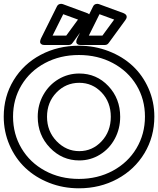

<svg xmlns="http://www.w3.org/2000/svg" viewBox="-22 -976 847 1029"><path d="M-2 -351.1Q-2 -459 51 -546.1Q104 -633.3 196 -682.1Q288.1 -731 400.9 -731Q485.4 -731 560.3 -701.9Q635.3 -672.9 689 -622.8Q742.7 -572.8 773.9 -502Q805.2 -431.2 805.2 -351.1Q805.2 -243.2 752.2 -155Q699.2 -66.9 606.4 -16.8Q513.7 33.2 400.9 33.2Q316.4 33.2 241.9 3.9Q167.5 -25.4 113.8 -76.2Q60.1 -127 29.1 -198.5Q-2 -270 -2 -351.1ZM47.9 -351.1Q47.9 -257.3 93.3 -180.9Q138.7 -104.5 219.5 -60.8Q300.3 -17.1 400.9 -17.1Q501.5 -17.1 582.8 -61Q664.1 -105 709.5 -181.4Q754.9 -257.8 754.9 -351.1Q754.9 -443.8 709.5 -519.3Q664.1 -594.7 583 -637.9Q502 -681.2 400.9 -681.2Q300.3 -681.2 219.5 -638.2Q138.7 -595.2 93.3 -519.8Q47.9 -444.3 47.9 -351.1ZM180.2 -350.1Q180.2 -414.1 210.2 -467.5Q240.2 -521 291.3 -551.5Q342.3 -582 402.8 -582Q495.1 -582 558.6 -514.9Q622.1 -447.8 622.1 -350.1Q622.1 -286.1 593.3 -232.4Q564.5 -178.7 513.9 -147.5Q463.4 -116.2 402.8 -116.2Q311 -116.2 245.6 -184.3Q180.2 -252.4 180.2 -350.1ZM198.2 -771 283.2 -941.9Q287.6 -950.7 296.4 -953.9Q305.2 -957 314 -954.1L444.8 -905.8L446.3 -905.3Q447.8 -904.8 449.2 -903.8Q450.7 -902.8 452.9 -901.6Q455.1 -900.4 456.8 -898.7Q458.5 -897 460.2 -895Q461.9 -893.1 462.4 -890.1Q462.9 -887.2 462.9 -884Q462.9 -880.9 461.2 -876.7Q459.5 -872.6 456.1 -868.2L366.2 -745.1Q358.9 -734.9 346.2 -734.9H220.2Q219.2 -734.9 217.8 -734.9Q216.3 -734.9 212.4 -735.1Q208.5 -735.4 205.1 -736.3Q201.7 -737.3 198.5 -740Q195.3 -742.7 193.8 -746.3Q192.4 -750 193.4 -756.3Q194.3 -762.7 198.2 -771ZM402.8 -166Q473.1 -166 522.5 -218.8Q571.8 -271.5 571.8 -350.1Q571.8 -428.7 522.5 -480.5Q473.1 -532.2 402.8 -532.2Q331.1 -532.2 280.5 -480Q230 -427.7 230 -350.1Q230 -272.5 281.5 -219.2Q333 -166 402.8 -166ZM259.8 -785.2H333L396 -871.1L316.9 -899.9ZM392.1 -771 477.1 -941.9Q481.4 -950.7 490.2 -953.9Q499 -957 507.8 -954.1L639.2 -905.8L640.6 -905.3Q642.1 -904.8 643.6 -903.8Q645 -902.8 647.2 -901.6Q649.4 -900.4 651.1 -898.7Q652.8 -897 654.3 -895Q655.8 -893.1 656.5 -890.1Q657.2 -887.2 657 -884Q656.7 -880.9 655 -876.7Q653.3 -872.6 649.9 -868.2L560.1 -745.1Q552.7 -734.9 540 -734.9H414.1Q413.1 -734.9 411.6 -734.9Q410.2 -734.9 406.2 -735.1Q402.3 -735.4 398.9 -736.3Q395.5 -737.3 392.3 -740Q389.2 -742.7 387.7 -746.3Q386.2 -750 387.2 -756.3Q388.2 -762.7 392.1 -771ZM454.1 -785.2H526.9L589.8 -871.1L511.2 -899.9Z"/></svg>

Font: Trueno Bold Outline
Style: Regular
Weight: 700
Width: 6
Designer: Julieta Ulanovsky
Foundry: Julieta Ulanovsky
Version: Version 3.001b | FøM Fix